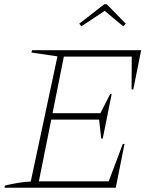

<svg xmlns="http://www.w3.org/2000/svg" viewBox="-20 -879 717 899"><path d="M1 0 3 -10Q35 -18 65.5 -23Q96 -28 124 -29L249 -615L127 -633L130 -644H641L604 -460H596L597 -614H279L226 -349H450L496 -439H503L461 -230H454L444 -319H220L162 -30H489L555 -205H563L522 0ZM480 -859 569 -768 557 -756 470 -828 361 -756 351 -768 468 -859Z"/></svg>

Font: Piazzolla Thin
Style: Italic
Weight: 100
Italic angle: -11.3°
Designer: Juan Pablo del Peral
Foundry: Huerta Tipografica
Version: Version 1.330